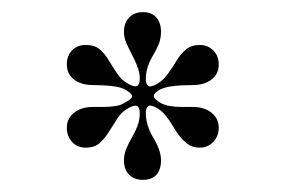

<svg xmlns="http://www.w3.org/2000/svg" viewBox="-20 -748 471 316"><path d="M215 -452Q201 -452 192.5 -460.5Q184 -469 184 -484Q184 -494 188 -503.5Q192 -513 197 -521.5Q202 -530 206 -540Q210 -550 210 -562Q210 -570 206.5 -573Q203 -576 193 -571Q181 -565 173.5 -553.5Q166 -542 159.5 -531.5Q153 -521 144.5 -513Q136 -505 121 -505Q107 -505 98.5 -514.5Q90 -524 90 -538Q90 -553 102 -562.5Q114 -572 133 -572Q141 -572 151 -572Q161 -572 170.5 -573.5Q180 -575 187 -580Q198 -586 197.5 -590Q197 -594 187 -600Q180 -604 170.5 -605.5Q161 -607 151 -607.5Q141 -608 133 -608Q114 -608 102 -617Q90 -626 90 -642Q90 -656 98.5 -665Q107 -674 121 -674Q136 -674 144.5 -666.5Q153 -659 159.5 -648Q166 -637 173.5 -626Q181 -615 193 -609Q203 -604 206.5 -607Q210 -610 210 -618Q210 -629 206 -639Q202 -649 197 -658.5Q192 -668 188 -677Q184 -686 184 -696Q184 -710 192.5 -719Q201 -728 215 -728Q230 -728 237.5 -719Q245 -710 245 -696Q245 -685 241.5 -676Q238 -667 232.5 -658Q227 -649 223.5 -639Q220 -629 220 -618Q220 -610 223.5 -607Q227 -604 237 -609Q248 -615 256 -626Q264 -637 270.5 -648Q277 -659 286 -666.5Q295 -674 309 -674Q322 -674 331 -665Q340 -656 340 -642Q340 -626 328 -617Q316 -608 297 -608Q288 -608 278.5 -607.5Q269 -607 259.5 -605.5Q250 -604 242 -600Q233 -594 233 -590Q233 -586 242 -580Q250 -575 259.5 -573.5Q269 -572 278.5 -572Q288 -572 297 -572Q316 -572 328 -562.5Q340 -553 340 -538Q340 -524 331 -514.5Q322 -505 309 -505Q297 -505 289.5 -510.5Q282 -516 276 -523.5Q270 -531 264.5 -540.5Q259 -550 252.5 -558Q246 -566 237 -571Q227 -576 223.5 -573Q220 -570 220 -562Q220 -551 223.5 -540.5Q227 -530 232.5 -521Q238 -512 241.5 -502.5Q245 -493 245 -484Q245 -469 237.5 -460.5Q230 -452 215 -452Z"/></svg>

Font: Kalnia Thin ExtraLight
Style: Regular
Weight: 250
Version: Version 1.105